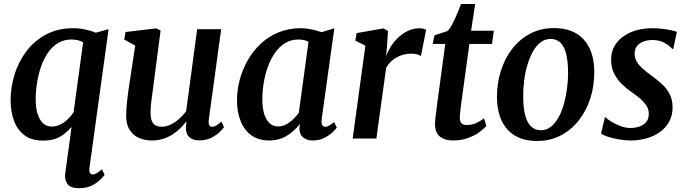

<svg xmlns="http://www.w3.org/2000/svg" viewBox="-20 -710 3519 984"><path d="M438 153.5Q436.5 166.5 440.5 175.2Q444.5 184 455.5 184Q464 184 476 177.2Q488 170.5 502.5 157L516 186.5Q511 193.5 494.8 210Q478.5 226.5 451.2 240.5Q424 254.5 385 254.5Q341.5 254.5 325.8 233Q310 211.5 314 180.5L347 -59.5Q330 -40.5 310.2 -24.5Q290.5 -8.5 264.2 1Q238 10.5 200 10.5Q141.5 10.5 105 -17.2Q68.5 -45 51.5 -91.8Q34.5 -138.5 34.5 -197Q34.5 -262.5 54.5 -327.8Q74.5 -393 114.8 -446.8Q155 -500.5 215.8 -533Q276.5 -565.5 357.5 -565.5Q386.5 -565.5 418.5 -558.5Q450.5 -551.5 471 -542.5L536.5 -560.5ZM406 -493Q393 -501 377.8 -504.2Q362.5 -507.5 346.5 -507.5Q306.5 -507.5 276.2 -488.8Q246 -470 224.5 -438Q203 -406 189.5 -366Q176 -326 169.5 -283.5Q163 -241 163 -201.5Q163 -156.5 173 -125.2Q183 -94 201.2 -77.8Q219.5 -61.5 243.5 -61.5Q269 -61.5 289.8 -72Q310.5 -82.5 327.5 -99.2Q344.5 -116 357 -134Z M757 10Q724.5 10 694.8 -2Q665 -14 646 -41.8Q627 -69.5 626.5 -117Q626.5 -134.5 628 -155.5Q629.5 -176.5 632.2 -199.8Q635 -223 638.2 -246.8Q641.5 -270.5 645 -292.5L673 -476L616.5 -507.5L623.5 -546L780.5 -564.5L803 -553.5L768.5 -289Q766 -268 763 -246.5Q760 -225 757.2 -205.2Q754.5 -185.5 753 -167.8Q751.5 -150 751.5 -136Q751.5 -107 758 -90.5Q764.5 -74 777.5 -67.2Q790.5 -60.5 809 -60.5Q832.5 -60.5 855.8 -72Q879 -83.5 899.2 -101.8Q919.5 -120 934 -140L990.5 -560.5H1113.5L1050 -96.5Q1047.5 -77.5 1052.5 -68.8Q1057.5 -60 1067 -60Q1076 -60 1086.5 -66Q1097 -72 1115 -87L1128 -58Q1123 -50 1106.2 -33.8Q1089.5 -17.5 1063.2 -4Q1037 9.5 1003.5 9.5Q968.5 9.5 951.2 -6.2Q934 -22 933 -48.5Q933 -51 933 -55.2Q933 -59.5 933.5 -64.8Q934 -70 934.5 -75.5Q935 -81 935.5 -85.5L934 -86.5Q920.5 -69 903 -51.8Q885.5 -34.5 863.5 -20.5Q841.5 -6.5 815.2 1.8Q789 10 757 10Z M1628.5 -99Q1626 -77 1632 -68.5Q1638 -60 1647.5 -60Q1656 -60 1666.2 -65.8Q1676.5 -71.5 1692.5 -84.5L1706 -56Q1701 -48 1684.2 -32.2Q1667.5 -16.5 1641.8 -3.2Q1616 10 1583 10Q1553 10 1534 -5.2Q1515 -20.5 1514.5 -52.5L1517.5 -75Q1501 -54.5 1478.5 -34.8Q1456 -15 1426.8 -2.5Q1397.5 10 1360.5 10Q1304 10 1267.2 -17.2Q1230.5 -44.5 1212.5 -91.2Q1194.5 -138 1194.5 -195Q1194.5 -247.5 1208.5 -300.5Q1222.5 -353.5 1249.5 -401Q1276.5 -448.5 1316.2 -485.8Q1356 -523 1407.8 -544.2Q1459.5 -565.5 1522.5 -565.5Q1548 -565.5 1577.5 -559.2Q1607 -553 1628 -545L1693.5 -565ZM1561 -495.5Q1550 -502 1537 -504.8Q1524 -507.5 1509.5 -507.5Q1471.5 -507.5 1441.5 -489.2Q1411.5 -471 1389.5 -439.5Q1367.5 -408 1353 -368Q1338.5 -328 1331.5 -284.8Q1324.5 -241.5 1324.5 -200Q1324.5 -155 1334.5 -124.2Q1344.5 -93.5 1362.5 -77.8Q1380.5 -62 1404.5 -62Q1422 -62 1437.5 -68.2Q1453 -74.5 1466.5 -85Q1480 -95.5 1491.2 -107.8Q1502.5 -120 1511.5 -132Z M1787.5 0 1852.5 -476 1801 -502 1808 -540.5 1946 -564.5 1968.5 -551 1962.5 -461 1958 -419.5Q1966.5 -445 1982.5 -470.8Q1998.5 -496.5 2021 -517.8Q2043.5 -539 2071 -552Q2098.5 -565 2130.5 -565Q2141.5 -565 2150.5 -562.5Q2159.5 -560 2164 -557L2137 -422.5Q2132.5 -426.5 2119.5 -430.8Q2106.5 -435 2086 -435Q2068 -435 2049.8 -430.5Q2031.5 -426 2014.5 -417Q1997.5 -408 1983.2 -394.2Q1969 -380.5 1959 -362.5L1909 0Z M2344 -181Q2342 -164 2340.2 -151.2Q2338.5 -138.5 2337.5 -127.5Q2336.5 -116.5 2336.5 -105Q2336.5 -87.5 2345 -78.5Q2353.5 -69.5 2370 -69.5Q2399.5 -69.5 2421.8 -79.8Q2444 -90 2460.5 -104L2472.5 -64.5Q2459.5 -49.5 2436 -32.2Q2412.5 -15 2378.2 -2.5Q2344 10 2298.5 10Q2261.5 10 2235.5 -9.2Q2209.5 -28.5 2209.5 -75Q2209.5 -79.5 2209.8 -85.8Q2210 -92 2211.2 -102.5Q2212.5 -113 2214.5 -129.2Q2216.5 -145.5 2219.5 -170L2262 -485H2197.5L2207 -529L2273.5 -551Q2286 -563 2298.5 -587.2Q2311 -611.5 2322.8 -639.2Q2334.5 -667 2343 -689.5H2415L2394.5 -552.5H2511L2501.5 -485H2385.5Z M2819.5 -566Q2885.5 -566 2931.2 -539.8Q2977 -513.5 3001.2 -463.2Q3025.5 -413 3025.5 -340Q3026 -270.5 3005.8 -207Q2985.5 -143.5 2947.2 -94.2Q2909 -45 2854.5 -16.2Q2800 12.5 2732 12.5Q2667 12.5 2621.2 -13.8Q2575.5 -40 2551.5 -90.2Q2527.5 -140.5 2527 -212Q2526.5 -282.5 2546.8 -346.5Q2567 -410.5 2605 -459.8Q2643 -509 2697.2 -537.5Q2751.5 -566 2819.5 -566ZM2802 -510.5Q2772.5 -510.5 2749.5 -492.2Q2726.5 -474 2709.8 -443.2Q2693 -412.5 2682 -374.2Q2671 -336 2666 -295.2Q2661 -254.5 2661.5 -217Q2661.5 -154 2672.5 -115.8Q2683.5 -77.5 2703.8 -60Q2724 -42.5 2752 -42.5Q2781.5 -42.5 2804 -60.8Q2826.5 -79 2843.2 -109.8Q2860 -140.5 2870.5 -179Q2881 -217.5 2886.2 -258.2Q2891.5 -299 2891.5 -336.5Q2891 -399.5 2880.5 -437.8Q2870 -476 2850.2 -493.2Q2830.5 -510.5 2802 -510.5Z M3430.5 -459.5H3425Q3415 -473 3388 -489Q3361 -505 3324.5 -505Q3299.5 -505 3279 -497.8Q3258.5 -490.5 3246 -475.8Q3233.5 -461 3232.5 -438Q3232 -414.5 3243 -395Q3254 -375.5 3274 -358Q3294 -340.5 3319.5 -322Q3346 -302.5 3370.5 -280.8Q3395 -259 3411 -229.8Q3427 -200.5 3427 -160Q3427 -118 3409.5 -86.2Q3392 -54.5 3361.8 -33Q3331.5 -11.5 3292.8 -0.8Q3254 10 3211 10Q3184 10 3152.5 4.5Q3121 -1 3095.5 -9.2Q3070 -17.5 3060.5 -26L3080 -109H3083Q3094 -98 3115.2 -85.2Q3136.5 -72.5 3162.2 -63.2Q3188 -54 3211.5 -54Q3234 -54 3255.2 -60.8Q3276.5 -67.5 3290.8 -83.5Q3305 -99.5 3305 -126.5Q3305 -150.5 3292 -170Q3279 -189.5 3258.2 -206.8Q3237.5 -224 3212.5 -241Q3191 -256 3167.8 -278.2Q3144.5 -300.5 3128.2 -331.5Q3112 -362.5 3112 -404Q3112 -453 3139.5 -489.2Q3167 -525.5 3214.5 -545.5Q3262 -565.5 3323 -565.5Q3349.5 -565.5 3375.2 -562.2Q3401 -559 3420.8 -554.8Q3440.5 -550.5 3449 -546.5Z"/></svg>

Font: Merriweather 24pt SemiBold
Style: Italic
Weight: 600
Italic angle: -7.8°
Version: Version 2.101